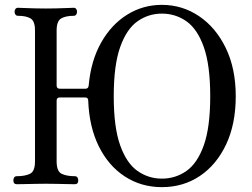

<svg xmlns="http://www.w3.org/2000/svg" viewBox="-20 -758 1038 790"><path d="M646 12Q561 12 493.5 -32Q426 -76 386.5 -156Q347 -236 343 -344Q343 -357 330 -357H226Q213 -357 213 -344V-94Q213 -53 233.5 -43Q254 -33 288 -33Q295 -33 298.5 -28Q302 -23 302 -16Q302 0 288 0Q282 0 259 -0.5Q236 -1 210.5 -1.5Q185 -2 169 -2Q153 -2 127 -1.5Q101 -1 78.5 -0.5Q56 0 49 0Q35 0 35 -16Q35 -23 38.5 -28Q42 -33 49 -33Q83 -33 103.5 -43Q124 -53 124 -94V-633Q124 -671 106 -682Q88 -693 54 -693Q47 -693 43.5 -698Q40 -703 40 -710Q40 -716 43.5 -721Q47 -726 54 -726Q59 -726 80.5 -725Q102 -724 127.5 -723.5Q153 -723 169 -723Q185 -723 210 -723.5Q235 -724 257 -725Q279 -726 284 -726Q290 -726 293.5 -721Q297 -716 297 -710Q297 -703 293.5 -698Q290 -693 284 -693Q250 -693 231.5 -682Q213 -671 213 -633V-406Q213 -393 226 -393H332Q344 -393 345 -407Q354 -508 396 -582.5Q438 -657 503 -697.5Q568 -738 646 -738Q730 -738 799 -691.5Q868 -645 909 -560.5Q950 -476 950 -362Q950 -248 910.5 -164Q871 -80 802.5 -34Q734 12 646 12ZM646 -23Q702 -23 747 -54.5Q792 -86 818.5 -160Q845 -234 845 -362Q845 -490 818.5 -564.5Q792 -639 747 -670.5Q702 -702 646 -702Q591 -702 546 -670.5Q501 -639 474.5 -564.5Q448 -490 448 -362Q448 -234 474.5 -160Q501 -86 546 -54.5Q591 -23 646 -23Z"/></svg>

Font: Zen Old Mincho
Style: Regular
Weight: 400
Designer: Yoshimichi Ohira
Foundry: Positype
Version: Version 1.001